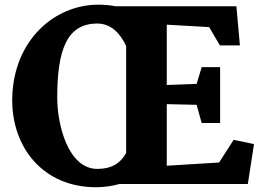

<svg xmlns="http://www.w3.org/2000/svg" viewBox="-20 -785 1125 819"><path d="M32.2 -368.2C27.8 -152.8 167.5 13.7 389.2 13.7C423.8 13.7 457.5 8.8 489.3 0H1037.1L1063.5 -170.4L976.6 -188.5L914.6 -91.8L691.4 -78.1V-340.8L818.8 -337.9L840.3 -260.3H918.9V-498.5H840.3L818.8 -427.2L691.4 -422.4V-679.7L872.1 -669.4L918 -591.3H1003.4L988.3 -758.3H473.1C449.7 -762.7 424.8 -765.1 399.4 -765.1C213.4 -765.1 38.1 -614.3 32.2 -368.2ZM395.5 -64.5C270 -64.5 224.1 -253.9 224.1 -368.7C224.1 -572.8 265.6 -684.6 395 -684.6C452.1 -684.6 492.2 -644.5 518.1 -588.9V-132.3C492.7 -86.9 454.1 -64.5 395.5 -64.5Z"/></svg>

Font: Merriweather
Style: Heavy
Weight: 900
Designer: Eben Sorkin ( eben@eyebytes.com )
Foundry: Sorkin Type Co.
Version: Version 1.003